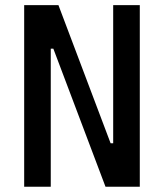

<svg xmlns="http://www.w3.org/2000/svg" viewBox="-20 -713 626 733"><path d="M382.8 0H513.7V-693.4H412.1V-166H402.3L203.1 -693.4H72.3V0H173.8V-527.3H183.6Z"/></svg>

Font: Cascadia Mono NF
Style: Regular
Weight: 400
Monospace: yes
Designer: Aaron Bell
Foundry: Saja Typeworks
Version: Version 2404.023